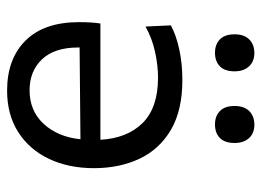

<svg xmlns="http://www.w3.org/2000/svg" viewBox="-122 -638 772 568"><g transform="rotate(90 264.0 -354.0)"><path d="M248 11Q154 11 99.8 -43.8Q45.5 -98.5 45.5 -202Q45.5 -239 49.5 -265H393.5Q389 -344.5 343.8 -390Q298.5 -435.5 209.5 -435.5Q174 -435.5 133.8 -426.8Q93.5 -418 58.5 -398.5L55 -473.5Q83.5 -489 125.5 -498.2Q167.5 -507.5 217 -507.5Q306 -507.5 363.8 -473.8Q421.5 -440 449.5 -380.8Q477.5 -321.5 477.5 -246Q477.5 -171 450 -113Q422.5 -55 371 -22Q319.5 11 248 11ZM120.5 -199.5Q120.5 -129 155.5 -92.2Q190.5 -55.5 247 -55.5Q308 -55.5 346.5 -97.2Q385 -139 392 -206L120.5 -203.5Q120.5 -201.5 120.5 -199.5ZM348 -604Q323.5 -604 308.5 -618.5Q293.5 -633 293.5 -662Q293.5 -690 308.5 -705.2Q323.5 -720.5 349 -720.5Q374 -720.5 388.5 -704.8Q403 -689 403 -662Q403 -633 388.2 -618.5Q373.5 -604 348 -604ZM136 -604Q111.5 -604 96.5 -618.5Q81.5 -633 81.5 -662Q81.5 -690 96.5 -705.2Q111.5 -720.5 137 -720.5Q161.5 -720.5 176.2 -704.8Q191 -689 191 -662Q191 -633 176.2 -618.5Q161.5 -604 136 -604Z"/></g></svg>

Font: Commissioner
Style: Regular
Weight: 400
Designer: Kostas Bartsokas
Foundry: Kostas Bartsokas
Version: Version 1.000; ttfautohint (v1.8.3)